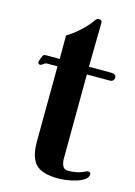

<svg xmlns="http://www.w3.org/2000/svg" viewBox="-112 -778 596 845"><g transform="rotate(15 186.0 -356.0)"><path d="M371 -48Q371 -34 356.5 -23.5Q342 -13 320.5 -6.5Q299 0 277 3Q255 6 240 6Q165 6 136 -24.5Q107 -55 107 -126Q107 -212 108 -298Q109 -384 109 -470H63Q53 -470 46 -463.5Q39 -457 33 -457Q23 -457 23 -467Q23 -471 27 -482Q31 -493 33 -496Q36 -502 39 -503Q42 -504 48 -504H110V-611Q135 -625 165 -652Q195 -679 211 -702Q214 -707 219 -712.5Q224 -718 231 -718Q247 -718 246 -704L243 -504H346Q354 -504 360.5 -500.5Q367 -497 367 -488Q367 -469 346 -469H243L241 -83Q241 -67 247.5 -52.5Q254 -38 273 -38Q290 -38 307.5 -41Q325 -44 340 -51Q345 -53 349.5 -55.5Q354 -58 359 -58Q371 -58 371 -48Z"/></g></svg>

Font: Kaisei Opti
Style: Bold
Weight: 700
Designer: Font-Kai, 金井和夫
Foundry: KAZUO KANAI
Version: Version 5.003